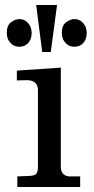

<svg xmlns="http://www.w3.org/2000/svg" viewBox="-20 -744 373 764"><path d="M226 -613Q226 -643 243 -655.5Q260 -668 276 -668Q295 -668 307 -656Q319 -644 322 -633Q325 -622 325 -613Q325 -588 311.5 -573Q298 -558 276 -558Q256 -558 244 -570Q232 -582 229 -593Q226 -604 226 -613ZM207 -724 182 -537H148L124 -724ZM7 -613Q7 -643 24 -655.5Q41 -668 57 -668Q76 -668 88 -656Q100 -644 103 -633Q106 -622 106 -613Q106 -588 92.5 -573Q79 -558 57 -558Q37 -558 25 -570Q13 -582 10 -593Q7 -604 7 -613ZM299 0H49V-42L97 -44Q117 -45 124 -52Q131 -59 131 -81V-385Q131 -424 88 -425L47 -424V-463L222 -475V-81Q222 -46 254 -42H299Z"/></svg>

Font: cwTeXMing
Style: Medium
Weight: 500
Version: Version 1.17